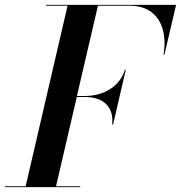

<svg xmlns="http://www.w3.org/2000/svg" viewBox="-66 -770 744 790"><path d="M-46 -3.5V0H264V-3.5H164.5L250 -371H282.5C364.5 -371 403 -325 395.5 -258H399.5L451.5 -483H448C427.5 -416 363.5 -375 282.5 -375H250.5L337 -746.5H468C585 -746.5 624.5 -652 607 -545H610.5L658.5 -750H123V-746.5H212L39.5 -3.5Z"/></svg>

Font: Bodoni* 48pt Medium
Style: Italic
Weight: 500
Italic angle: -13°
Version: Version 2.3